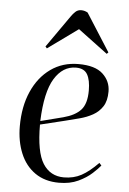

<svg xmlns="http://www.w3.org/2000/svg" viewBox="-55 -811 583 866"><g transform="rotate(5 236.5 -378.0)"><path d="M287 -527Q362 -527 397 -494.5Q432 -462 432 -415Q432 -373 415.5 -347.5Q399 -322 372 -307Q345 -292 312.5 -283.5Q280 -275 248 -267L137 -240Q137 -116 170 -64Q203 -12 265 -12Q309 -12 344 -31Q379 -50 419 -91L429 -80Q418 -66 393.5 -43.5Q369 -21 332 -3.5Q295 14 245 14Q181 14 136.5 -17Q92 -48 69.5 -102.5Q47 -157 47 -225Q47 -314 77 -382Q107 -450 161 -488.5Q215 -527 287 -527ZM343 -412Q343 -459 328.5 -484.5Q314 -510 277 -510Q217 -510 179.5 -449Q142 -388 137 -256L239 -282Q292 -296 317.5 -324Q343 -352 343 -412ZM416 -591 409 -584 275 -684 138 -585 131 -593 234 -740Q241 -750 251.5 -760Q262 -770 278 -770Q293 -770 307 -762Z"/></g></svg>

Font: Literata 72pt
Style: Italic
Weight: 400
Italic angle: -2°
Designer: Latin by Veronika Burian and Jose Scaglione. Greek by Irene Vlachou. Cyrillic by Vera Evstafieva
Foundry: TypeTogether
Version: Version 3.002